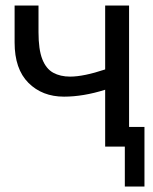

<svg xmlns="http://www.w3.org/2000/svg" viewBox="-20 -539 561 706"><path d="M511.2 147H439V0H366.7V-209Q286.1 -183.6 215.3 -183.6Q135.3 -183.6 84.5 -234.4Q33.7 -285.2 33.7 -382.8V-518.6H121.6V-420.4Q121.6 -356.9 135.5 -321.5Q149.4 -286.1 175.5 -271.7Q201.7 -257.3 237.8 -257.3Q287.6 -257.3 366.7 -283.7V-518.6H454.6V-72.3H511.2Z"/></svg>

Font: Arimo
Style: Regular
Weight: 400
Designer: Steve Matteson
Foundry: Monotype Imaging Inc.
Version: Version 1.33